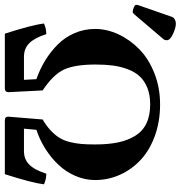

<svg xmlns="http://www.w3.org/2000/svg" viewBox="-22 -770 765 814"><g transform="rotate(90 361.0 -362.5)"><path d="M53.2 -725.1Q71.3 -725.1 97.7 -712.9Q124 -700.7 124 -687Q124 -677.2 119.1 -671.9L15.1 -549.8Q8.3 -542 3.9 -542Q-2.9 -542 -14.4 -546.6Q-25.9 -551.3 -25.9 -556.2Q-25.9 -562 -24.9 -564.9L24.9 -708Q27.8 -715.8 35.9 -720.5Q43.9 -725.1 53.2 -725.1ZM193.8 -81.1H292L289.1 -133.8Q247.1 -148.4 210.2 -170.9Q173.3 -193.4 142.6 -223.9Q111.8 -254.4 94 -295.4Q76.2 -336.4 76.2 -382.8Q76.2 -432.6 98.9 -481.4Q121.6 -530.3 161.9 -569.8Q202.1 -609.4 263.4 -633.8Q324.7 -658.2 396 -658.2Q468.8 -658.2 529.8 -636Q590.8 -613.8 631.3 -575.9Q671.9 -538.1 694.3 -488.3Q716.8 -438.5 716.8 -382.8Q716.8 -339.4 699.2 -298.8Q681.6 -258.3 651.6 -226.8Q621.6 -195.3 584 -171.6Q546.4 -147.9 503.9 -133.8L499 -81.1H594.2Q628.4 -81.1 651.1 -103.3Q673.8 -125.5 689.9 -175.8Q712.9 -175.8 734.9 -166Q729 -115.2 691.9 0H463.9Q446.8 0 448.2 -16.1L460 -160.2Q487.3 -176.3 506.3 -194.1Q525.4 -211.9 537.1 -230.5Q548.8 -249 555.2 -273.7Q561.5 -298.3 563.7 -323Q565.9 -347.7 565.9 -382.8Q565.9 -438 557.4 -479.2Q548.8 -520.5 529.8 -552Q510.7 -583.5 477.3 -599.9Q443.8 -616.2 396 -616.2Q355.5 -616.2 325.4 -604Q295.4 -591.8 276.9 -571.5Q258.3 -551.3 246.8 -520.5Q235.4 -489.7 231.2 -457.3Q227.1 -424.8 227.1 -383.8Q227.1 -296.9 248.3 -251Q269.5 -205.1 336.9 -160.2L344.2 -16.1Q344.2 0 328.1 0H96.2Q59.1 -115.2 53.2 -166Q75.2 -175.8 98.1 -175.8Q114.3 -125.5 137 -103.3Q159.7 -81.1 193.8 -81.1Z"/></g></svg>

Font: Linux Libertine G
Style: Bold
Weight: 700
Designer: Philipp H. Poll
Foundry: Philipp H. Poll
Version: Version 5.0.3